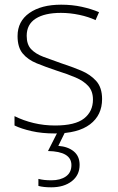

<svg xmlns="http://www.w3.org/2000/svg" viewBox="-20 -560 502 820"><path d="M416 -137Q416 -68 364.5 -29Q313 10 214 10Q159 10 115 0Q71 -10 42 -24V-64Q80 -45 124 -34.5Q168 -24 215 -24Q301 -24 339 -54Q377 -84 377 -135Q377 -170 357.5 -192Q338 -214 303 -229Q268 -244 223 -258Q175 -274 137 -289.5Q99 -305 77 -331.5Q55 -358 55 -406Q55 -469 105.5 -504.5Q156 -540 241 -540Q288 -540 329 -531Q370 -522 403 -508L388 -474Q359 -488 319 -496.5Q279 -505 240 -505Q171 -505 132.5 -480.5Q94 -456 94 -407Q94 -370 113 -350Q132 -330 165 -317.5Q198 -305 241 -290Q287 -275 326.5 -258.5Q366 -242 391 -214Q416 -186 416 -137ZM320 144Q320 188 286.5 214Q253 240 199 240Q165 240 144 234V204Q156 207 169 208.5Q182 210 200 210Q238 210 261.5 193.5Q285 177 285 145Q285 87 185 85L228 0H260L229 63Q270 66 295 86.5Q320 107 320 144Z"/></svg>

Font: Noto Sans Gujarati ExtraLight
Style: Regular
Weight: 200
Designer: Jelle Bosma - Monotype Design Team, Universal Thirst
Foundry: Monotype Imaging Inc.
Version: Version 2.106; ttfautohint (v1.8.4.7-5d5b)